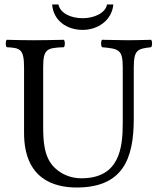

<svg xmlns="http://www.w3.org/2000/svg" viewBox="-20 -824 701 854"><path d="M484 -804H456C449 -765 397 -743 348 -743C295 -743 248 -765 240 -804H212C217 -734 275 -691 348 -691C414 -691 478 -733 484 -804ZM172 -523C172 -606 187 -611 264 -614C270 -620 270 -641 264 -647C217 -646 168.4 -645 129 -645C90 -645 49 -646 10 -647C4 -641 4 -620 10 -614C70 -611 87 -606 87 -523V-233C87 -29 218.5 10 321 10C526 10 575 -117 575 -295V-523C575 -603.3 592 -607 652 -614C658 -620 658 -641 652 -647C614 -646 573.2 -645 550 -645C528.5 -645 480 -646 434 -647C428 -641 428 -620 434 -614C509 -607 526 -604 526 -523V-277C526 -165 511 -31 342 -31C294 -31 253.1 -49.1 223 -78C174 -125 172 -201 172 -266Z"/></svg>

Font: Libertinus Serif
Style: Regular
Weight: 400
Designer: Philipp H. Poll
Foundry: Khaled Hosny
Version: Version 6.2